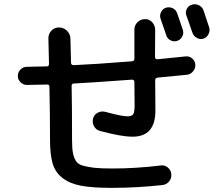

<svg xmlns="http://www.w3.org/2000/svg" viewBox="-20 -865 1040 920"><path d="M775.4 -828.1Q792 -833 807.6 -825.7Q823.2 -818.4 829.1 -800.8Q834 -788.1 842.8 -761.2Q851.6 -734.4 856.4 -720.7Q861.3 -705.1 853 -689.5Q844.7 -673.8 828.1 -668.9Q812.5 -664.1 796.9 -671.9Q781.2 -679.7 776.4 -697.3Q773.4 -706.1 749 -776.4Q744.1 -792 752 -807.6Q759.8 -823.2 775.4 -828.1ZM955.1 -815.4Q960 -802.7 982.4 -733.4Q987.3 -716.8 978.5 -700.2Q969.7 -683.6 954.1 -679.7Q937.5 -674.8 921.9 -684.1Q906.2 -693.4 901.4 -710Q896.5 -723.6 887.2 -751Q877.9 -778.3 873 -791Q867.2 -806.6 875 -822.3Q882.8 -837.9 899.9 -842.8Q917 -847.7 933.1 -839.8Q949.2 -832 955.1 -815.4ZM109.4 -458Q91.8 -458 78.6 -470.7Q65.4 -483.4 65.4 -501Q65.4 -518.6 78.1 -531.7Q90.8 -544.9 109.4 -544.9Q137.7 -544.9 205.1 -546.9Q214.8 -546.9 214.8 -559.6Q213.9 -598.6 211.9 -678.7Q210.9 -701.2 225.6 -717.3Q240.2 -733.4 262.2 -733.4Q284.2 -733.4 300.3 -718.3Q316.4 -703.1 317.4 -680.7L320.3 -564.5Q320.3 -553.7 332 -552.7Q426.8 -556.6 612.3 -571.3Q624 -573.2 624 -583V-722.7Q624 -744.1 639.2 -758.8Q654.3 -773.4 675.3 -773.4Q696.3 -773.4 710 -757.8Q723.6 -742.2 723.6 -720.7Q722.7 -675.8 722.7 -590.8Q722.7 -585.9 726.6 -583Q730.5 -580.1 735.4 -581.1Q789.1 -585.9 869.1 -594.7Q886.7 -596.7 900.4 -585.4Q914.1 -574.2 916 -555.7Q917 -538.1 905.3 -523.4Q893.6 -508.8 876 -506.8Q792 -498 735.4 -493.2Q724.6 -491.2 723.6 -482.4V-475.6L724.6 -335Q724.6 -210 615.2 -210Q561.5 -210 460 -237.3Q440.4 -242.2 430.7 -259.8Q420.9 -277.3 425.8 -296.4Q430.7 -315.4 447.8 -324.7Q464.8 -334 484.4 -329.1Q562.5 -307.6 591.8 -307.6Q610.4 -307.6 617.7 -316.9Q625 -326.2 625 -360.4L624 -471.7Q624 -482.4 613.3 -483.4Q426.8 -469.7 334 -464.8Q323.2 -464.8 323.2 -454.1Q325.2 -366.2 325.2 -195.3Q325.2 -156.2 329.1 -134.3Q333 -112.3 342.8 -95.2Q352.5 -78.1 377 -71.3Q401.4 -64.5 432.6 -61Q463.9 -57.6 519.5 -57.6Q630.9 -57.6 752 -72.3Q770.5 -74.2 784.7 -62Q798.8 -49.8 800.8 -31.2Q802.7 -11.7 791 3.4Q779.3 18.6 759.8 21.5Q635.7 35.2 514.6 35.2Q422.9 35.2 368.2 24.9Q313.5 14.6 278.8 -12.7Q244.1 -40 231.9 -82.5Q219.7 -125 219.7 -195.3Q219.7 -314.5 216.8 -449.2Q216.8 -460 207 -460Q139.6 -458 109.4 -458Z"/></svg>

Font: Rounded-X Mgen+ 2m medium
Style: Regular
Weight: 500
Designer: [Source Han Sans]
Ryoko NISHIZUKA  (kana & ideographs); Paul D. Hunt (Latin, Greek & Cyrillic); Wenlong ZHANG  (bopomofo
Version: Version 1.059.20150602